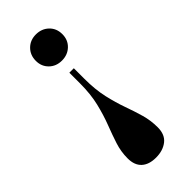

<svg xmlns="http://www.w3.org/2000/svg" viewBox="-245 -576 851 851"><g transform="rotate(-45 180.5 -150.5)"><path d="M198 -307V-241Q198 -173 210 -120.5Q222 -68 237.5 -25Q253 18 264.5 58Q276 98 276 141Q276 187 247.5 209Q219 231 176 231Q132 231 108 209Q84 187 84 144Q84 102 97 62Q110 22 127 -22Q144 -66 157 -119.5Q170 -173 170 -242V-307ZM185 -532Q221 -532 245 -509Q269 -486 269 -450Q269 -414 245 -391Q221 -368 185 -368Q149 -368 125.5 -391Q102 -414 102 -449Q102 -485 125.5 -508.5Q149 -532 185 -532Z"/></g></svg>

Font: Literata 72pt
Style: Bold
Weight: 700
Designer: Latin by Veronika Burian and Jose Scaglione. Greek by Irene Vlachou. Cyrillic by Vera Evstafieva.
Foundry: TypeTogether
Version: Version 3.002